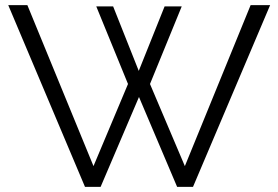

<svg xmlns="http://www.w3.org/2000/svg" viewBox="-20 -730 1086 750"><path d="M356 -705.1H421.9L522 -453.1L623 -705.1H689.9L565.9 -401.9L702.1 -81.1L959 -710H1035.2L733.9 0H671.9L522.9 -351.1L373 0H312L12.2 -710H86.9L345.2 -81.1L480 -401.9Z"/></svg>

Font: Rawline
Style: Regular
Weight: 400
Designer: Matt McInerney, Pablo Impallari, Rodrigo Fuenzalida
Foundry: Matt McInerney, Pablo Impallari, Rodrigo Fuenzalida
Version: Version 4.020;PS 004.020;hotconv 1.0.88;makeotf.lib2.5.64775